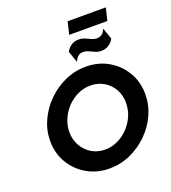

<svg xmlns="http://www.w3.org/2000/svg" viewBox="-167 -1066 1070 1201"><g transform="rotate(-20 368.0 -465.0)"><path d="M356.4 12.5Q273.8 12.5 207.4 -25.7Q141 -63.9 102.4 -129.2Q63.9 -194.4 63.9 -275Q63.9 -346.5 93.8 -411.5Q123.6 -476.4 175 -527.4Q226.4 -578.5 292.4 -608Q358.3 -637.5 431.5 -637.5Q514.6 -637.5 580.6 -599.3Q646.5 -561.1 685.1 -495.8Q723.6 -430.6 723.6 -349.5Q723.6 -278.2 694.1 -213Q664.6 -147.9 612.7 -97.1Q560.9 -46.3 495 -16.9Q429.2 12.5 356.4 12.5ZM370.1 -108.3Q414 -108.3 453.9 -127.1Q493.8 -145.8 525 -178.5Q556.2 -211.1 574 -252.6Q591.7 -294.2 591.7 -339.7Q591.7 -390.3 569.1 -430.2Q546.5 -470.1 507.3 -493.4Q468.1 -516.7 418.1 -516.7Q374 -516.7 333.9 -497.9Q293.8 -479.2 262.8 -446.9Q231.9 -414.6 213.9 -373.4Q195.8 -332.2 195.8 -287Q195.8 -236.8 218.8 -196.1Q241.8 -155.4 281.3 -131.8Q320.7 -108.3 370.1 -108.3ZM391 -684 364.6 -760.4Q377.1 -785.4 399.3 -799Q421.5 -812.5 447.2 -812.5Q469.4 -812.5 488.2 -804.5Q506.9 -796.5 524.3 -788.2Q541.7 -779.9 559.7 -779.9Q598.6 -779.9 616 -823.6L642.4 -748.6Q629.9 -724.3 608 -710.4Q586.1 -696.5 559.7 -696.5Q537.5 -696.5 518.8 -704.9Q500 -713.2 482.6 -721.2Q465.3 -729.2 447.2 -729.2Q408.3 -729.2 391 -684ZM402.8 -859.7 422.9 -943.1H677.1L656.9 -859.7Z"/></g></svg>

Font: Afacad
Style: Italic
Weight: 400
Italic angle: -14°
Designer: Kristian Moeller
Foundry: Dicotype
Version: Version 1.000